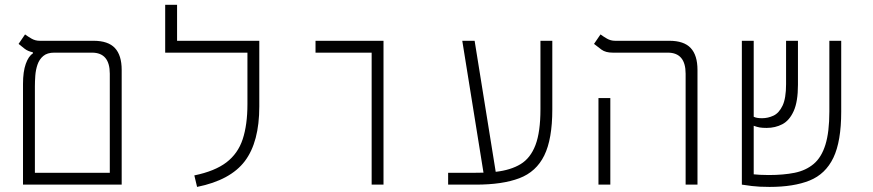

<svg xmlns="http://www.w3.org/2000/svg" viewBox="-20 -752 3556 782"><path d="M73.7 0V-409.7Q73.7 -460.4 85 -491.9Q96.2 -523.4 113.8 -534.2V-539.1Q93.8 -543 80.3 -553.5Q66.9 -564 55.7 -573.2L82 -611.8Q93.3 -603.5 108.4 -594.7Q123.5 -585.9 141.6 -585.9H360.8Q420.4 -585.9 448 -556.4Q475.6 -526.9 475.6 -467.3V0ZM201.2 -537.6Q172.4 -537.6 156.2 -523.9Q140.1 -510.3 132.8 -489Q125.5 -467.8 123.8 -444.1Q122.1 -420.4 122.1 -400.4V-48.3H427.2V-451.7Q427.2 -537.6 354.5 -537.6Z M987.8 -585.9H1036.1V-318.4Q1036.1 -173.8 977.3 -95.9Q918.5 -18.1 782.7 9.3L771.5 -37.6Q855 -54.7 902.1 -90.6Q949.2 -126.5 968.5 -185.1Q987.8 -243.7 987.8 -328.1V-537.6H652.8V-732.4H701.2V-585.9Z M1493.7 0V-537.6H1265.1V-585.9H1542V0Z M1805.2 0V-48.3H1915Q1933.6 -48.3 1949.2 -48.8L1862.8 -585.9H1913.1L1999 -52.2Q2060.1 -59.1 2100.3 -83.5Q2140.6 -107.9 2160.9 -161.1Q2181.2 -214.4 2181.2 -307.1V-585.9H2229.5V-306.2Q2229.5 -185.5 2196.8 -118.9Q2164.1 -52.2 2095.2 -26.1Q2026.4 0 1918 0Z M2772.5 0V-451.7Q2772.5 -537.6 2699.7 -537.6H2475.1Q2446.8 -537.6 2429.9 -549.8Q2413.1 -562 2399.4 -573.2L2425.8 -611.8Q2437 -603.5 2452.1 -594.7Q2467.3 -585.9 2485.4 -585.9H2706.1Q2765.6 -585.9 2793.2 -556.4Q2820.8 -526.9 2820.8 -467.3V0ZM2417.5 0V-352.5H2465.8V0Z M3114.3 9.3Q3071.3 9.3 3042 5.6Q3012.7 2 3001.5 0V-585.9H3049.8V-276.4Q3061.5 -270.5 3083.5 -270.5Q3107.9 -270.5 3130.4 -281Q3152.8 -291.5 3167.2 -321.5Q3181.6 -351.6 3181.6 -409.2V-585.9H3230V-406.7Q3230 -337.9 3212.6 -299.6Q3195.3 -261.2 3166.5 -246.1Q3137.7 -231 3102.5 -231Q3085 -231 3074 -232.9Q3063 -234.9 3049.8 -239.7V-42Q3060.5 -41 3075.7 -40Q3090.8 -39.1 3111.3 -39.1Q3170.9 -39.1 3216.6 -48.3Q3262.2 -57.6 3293.9 -84.2Q3325.7 -110.8 3341.8 -162.4Q3357.9 -213.9 3357.9 -297.9V-585.9H3406.2V-296.9Q3406.2 -176.3 3374.3 -109.6Q3342.3 -43 3277.6 -16.8Q3212.9 9.3 3114.3 9.3Z"/></svg>

Font: Cascadia Mono NF ExtraLight
Style: Regular
Weight: 200
Monospace: yes
Designer: Aaron Bell
Foundry: Saja Typeworks
Version: Version 2404.023; ttfautohint (v1.8.4)